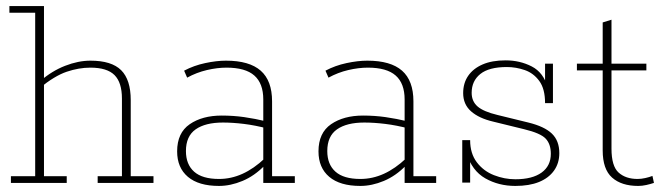

<svg xmlns="http://www.w3.org/2000/svg" viewBox="-20 -603 2188 633"><path d="M16 0V-22H96V-561H11V-583H125V-341L113 -336Q151 -369 194.5 -386Q238 -403 278 -403Q348 -403 379.5 -371.5Q411 -340 411 -273V-22H486V0H302V-22H382V-278Q382 -331 357.5 -355.5Q333 -380 278 -380Q240 -380 200 -366.5Q160 -353 110 -312L125 -335V-22H200V0Z M702 10Q635 10 599.5 -20Q564 -50 564 -104Q564 -165 605.5 -193.5Q647 -222 711 -222Q749 -222 784.5 -217Q820 -212 862 -202L848 -195V-275Q848 -328 818.5 -354Q789 -380 727 -380Q696 -380 662 -372Q628 -364 597 -347L587 -370Q619 -387 656.5 -395Q694 -403 725 -403Q802 -403 839.5 -370Q877 -337 877 -269V-22H952V0H848V-59L852 -57Q819 -23 779.5 -6.5Q740 10 702 10ZM702 -13Q742 -13 779.5 -30Q817 -47 853 -81L848 -68V-190L863 -179Q821 -190 784 -194.5Q747 -199 715 -199Q657 -199 625 -176.5Q593 -154 593 -105Q593 -61 620 -37Q647 -13 702 -13Z M1168 10Q1101 10 1065.5 -20Q1030 -50 1030 -104Q1030 -165 1071.5 -193.5Q1113 -222 1177 -222Q1215 -222 1250.5 -217Q1286 -212 1328 -202L1314 -195V-275Q1314 -328 1284.5 -354Q1255 -380 1193 -380Q1162 -380 1128 -372Q1094 -364 1063 -347L1053 -370Q1085 -387 1122.5 -395Q1160 -403 1191 -403Q1268 -403 1305.5 -370Q1343 -337 1343 -269V-22H1418V0H1314V-59L1318 -57Q1285 -23 1245.5 -6.5Q1206 10 1168 10ZM1168 -13Q1208 -13 1245.5 -30Q1283 -47 1319 -81L1314 -68V-190L1329 -179Q1287 -190 1250 -194.5Q1213 -199 1181 -199Q1123 -199 1091 -176.5Q1059 -154 1059 -105Q1059 -61 1086 -37Q1113 -13 1168 -13Z M1679 10Q1624 10 1580 -15Q1536 -40 1518 -98L1530 -105V-1H1504V-141H1530Q1530 -97 1552 -68Q1574 -39 1608.5 -25.5Q1643 -12 1679 -12Q1735 -12 1765.5 -34Q1796 -56 1796 -96Q1796 -128 1779 -146Q1762 -164 1708 -177L1606 -202Q1559 -213 1533 -236Q1507 -259 1507 -296Q1507 -329 1523.5 -353Q1540 -377 1571 -390.5Q1602 -404 1647 -404Q1694 -404 1733 -384Q1772 -364 1786 -314L1777 -309V-393H1803V-263H1777Q1777 -310 1758 -336Q1739 -362 1710 -372Q1681 -382 1651 -382Q1592 -382 1563.5 -359Q1535 -336 1535 -297Q1535 -269 1554.5 -252Q1574 -235 1620 -224L1722 -199Q1775 -186 1799.5 -162.5Q1824 -139 1824 -98Q1824 -65 1806.5 -40.5Q1789 -16 1757 -3Q1725 10 1679 10Z M2084 10Q2029 10 1998 -17.5Q1967 -45 1967 -107V-371H1882V-393H1967V-529L1996 -538V-393H2111V-371H1996V-113Q1996 -55 2019.5 -34Q2043 -13 2082 -13Q2094 -13 2107.5 -16Q2121 -19 2131 -23L2136 0Q2124 4 2110.5 7Q2097 10 2084 10Z"/></svg>

Font: Rokkitt Thin
Style: Regular
Weight: 250
Version: Version 3.103